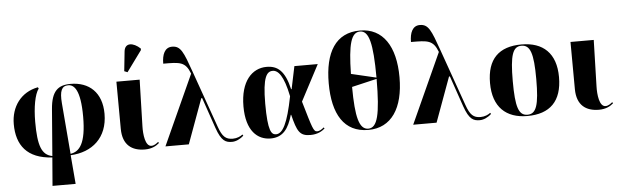

<svg xmlns="http://www.w3.org/2000/svg" viewBox="-58 -1042 4829 1497"><g transform="rotate(-5 2356.0 -293.5)"><path d="M298 230H479L460 4C629 -4 751 -107 751 -295C751 -462 652 -550 507 -550C409 -550 357 -507 346 -367L317 -2C234 -18 207 -93 207 -279C207 -393 225 -493 257 -536L251 -546C116 -520 39 -411 39 -276C39 -111 119 -2 316 9ZM427 -406C419 -502 437 -541 488 -541C533 -541 583 -499 583 -287C583 -78 531 -17 460 -7Z M958 -602 1077 -765V-777C1023 -828 956 -836 949 -764L933 -612ZM1041 10C1095 10 1131 -10 1154 -31L1148 -40C1135 -29 1116 -14 1094 -14C1045 -14 1035 -109 1037 -173L1047 -536H865L867 -166C868 -40 939 10 1041 10Z M1202 0H1385L1513 -350H1520L1603 -109C1640 -3 1674 10 1723 10C1752 10 1787 -5 1814 -31L1808 -40C1792 -27 1764 -14 1731 -14C1676 -14 1649 -38 1621 -118L1464 -561C1408 -719 1389 -770 1321 -770C1263 -770 1241 -715 1241 -644C1371 -644 1414 -644 1451 -548Z M2025 10C2123 10 2167 -55 2197 -160H2200C2233 -28 2252 10 2336 10C2395 10 2429 -13 2450 -31L2444 -40C2426 -24 2407 -14 2391 -14C2362 -14 2355 -43 2293 -255L2441 -536H2258L2221 -359H2217C2183 -505 2127 -549 2041 -549C1928 -549 1835 -455 1835 -257C1835 -65 1923 10 2025 10ZM2070 -19C2034 -19 2006 -46 2006 -264C2006 -473 2040 -514 2086 -514C2128 -514 2171 -469 2204 -305C2163 -96 2122 -19 2070 -19Z M2790 10C2971 10 3067 -137 3067 -378C3067 -620 2971 -768 2791 -768C2600 -768 2513 -620 2513 -379C2513 -137 2600 10 2790 10ZM2888 -391 2692 -437C2696 -670 2722 -760 2791 -760C2861 -760 2887 -661 2888 -391ZM2790 0C2719 0 2693 -97 2692 -335L2888 -381C2887 -100 2861 0 2790 0Z M3141 0H3324L3452 -350H3459L3542 -109C3579 -3 3613 10 3662 10C3691 10 3726 -5 3753 -31L3747 -40C3731 -27 3703 -14 3670 -14C3615 -14 3588 -38 3560 -118L3403 -561C3347 -719 3328 -770 3260 -770C3202 -770 3180 -715 3180 -644C3310 -644 3353 -644 3390 -548Z M4034 10C4212 10 4306 -83 4306 -271C4306 -459 4204 -550 4037 -550C3859 -550 3766 -459 3766 -271C3766 -83 3868 10 4034 10ZM4036 0C3967 0 3944 -67 3944 -271C3944 -473 3967 -540 4035 -540C4104 -540 4128 -473 4128 -271C4128 -67 4105 0 4036 0Z M4595 10C4649 10 4685 -10 4708 -31L4702 -40C4689 -29 4670 -14 4648 -14C4599 -14 4589 -109 4591 -173L4601 -536H4419L4421 -166C4422 -40 4493 10 4595 10Z"/></g></svg>

Font: Noto Serif Display ExtraBold
Style: Regular
Weight: 800
Designer: Monotype Design Team
Foundry: Monotype Imaging Inc.
Version: Version 2.009